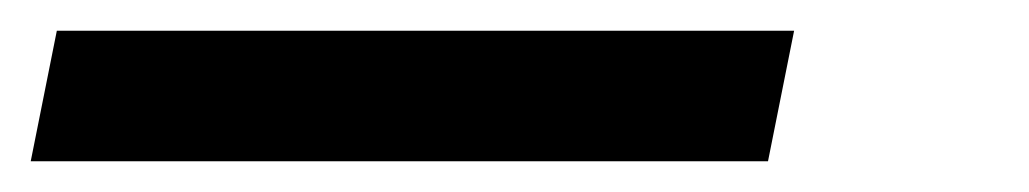

<svg xmlns="http://www.w3.org/2000/svg" viewBox="-50 43 670 125"><path d="M-30 148 -13 63H467L450 148Z"/></svg>

Font: Source Code Pro ExtraLight SemiBold
Style: Italic
Weight: 600
Italic angle: -11°
Monospace: yes
Version: Version 1.016;hotconv 1.0.116;makeotfexe 2.5.65601